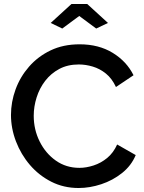

<svg xmlns="http://www.w3.org/2000/svg" viewBox="-20 -936 724 962"><path d="M35 -360Q35 -425 58 -488Q81 -551 125.5 -602Q170 -653 233.5 -683.5Q297 -714 379 -714Q475 -714 545 -671Q615 -628 649 -559L561 -500Q541 -543 510.5 -567.5Q480 -592 444.5 -602.5Q409 -613 375 -613Q319 -613 277 -590.5Q235 -568 206.5 -531Q178 -494 163.5 -448Q149 -402 149 -356Q149 -287 178.5 -227.5Q208 -168 259.5 -131.5Q311 -95 378 -95Q412 -95 449 -107Q486 -119 517 -144.5Q548 -170 567 -212L660 -159Q638 -106 591.5 -69Q545 -32 487.5 -13Q430 6 374 6Q299 6 237 -25.5Q175 -57 130 -109.5Q85 -162 60 -227.5Q35 -293 35 -360ZM234 -821 338 -916H417L521 -821L462 -793L377 -856L292 -793Z"/></svg>

Font: Raleway SemiBold
Style: Regular
Weight: 600
Designer: Matt McInerney, Pablo Impallari, Rodrigo Fuenzalida
Foundry: Matt McInerney, Pablo Impallari, Rodrigo Fuenzalida
Version: Version 4.026